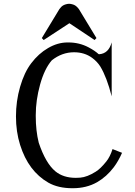

<svg xmlns="http://www.w3.org/2000/svg" viewBox="-20 -972 707 1004"><path d="M198.7 -772.9 290.5 -924.3Q291.5 -925.8 297.4 -932.6Q306.2 -943.8 321.8 -948.7Q332.5 -952.1 340.3 -952.1H341.8H342.8Q349.6 -952.1 361.3 -948.7Q374.5 -944.8 385.7 -932.6Q391.1 -926.8 392.6 -924.3L484.4 -772.9L474.6 -762.7L342.8 -850.6L208.5 -762.7ZM85 -517.6Q106.9 -593.8 143.6 -641.6Q181.6 -691.9 231.4 -720.7Q281.7 -750 333 -750Q335.4 -750 337.9 -750Q394.5 -750 442.9 -724.6Q476.1 -707 495.6 -689L499.5 -688.5Q548.3 -692.4 564 -750.5V-468.3Q538.6 -567.9 504.4 -624.5Q487.8 -650.4 461.9 -669.4Q421.9 -698.7 367.2 -698.7Q304.2 -698.7 251 -656.7Q212.4 -612.3 189.5 -529.3Q167 -447.8 167 -370.6Q167 -367.7 167 -364.3Q167 -288.1 182.6 -225.6Q218.8 -118.2 269.5 -76.2Q311 -42 376.5 -42Q387.7 -42 399.4 -43Q435.5 -45.9 480.5 -74.2Q505.4 -89.4 536.1 -127.9Q555.7 -152.3 568.4 -192.4L618.2 -172.9Q599.6 -130.4 575.2 -97.7Q537.6 -47.9 487.3 -19Q432.1 12.2 360.8 12.2Q359.4 12.2 358.4 12.2Q283.7 12.2 232.4 -17.1Q180.7 -46.9 143.6 -96.2Q106.9 -145 85 -214.8Q63.5 -283.2 63.5 -363.3Q63.5 -443.4 85 -517.6Z"/></svg>

Font: Modern Antiqua
Style: Regular
Weight: 500
Version: Version 1.0